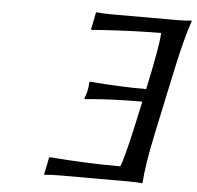

<svg xmlns="http://www.w3.org/2000/svg" viewBox="-49 -701 775 754"><g transform="rotate(5 338.5 -324.0)"><path d="M485.8 -200.2 511.2 -316.9Q385.7 -316.9 286.1 -307.1L283.2 -310.1Q296.9 -341.3 296.9 -374L300.8 -377Q417 -367.2 522 -367.2L538.1 -444.8Q538.1 -445.3 542.7 -469Q547.4 -492.7 550.8 -512Q554.2 -531.2 557.6 -554.4Q561 -577.6 561 -587.9V-591.8Q501.5 -591.8 433.1 -588.9Q364.7 -585.9 326.2 -583L287.1 -580.1L286.1 -584Q296.4 -630.4 298.8 -647.9L301.8 -650.9Q324.7 -647.9 360.8 -647.9H624Q639.2 -647.9 652.1 -648.7Q665 -649.4 670.4 -650.4L675.8 -650.9L676.8 -647.9Q652.8 -580.1 624 -444.8L571.8 -200.2Q543.9 -69.8 540 0L538.1 2.9Q522 0 486.8 0H213.9Q176.8 0 152.8 2.9L151.9 0Q163.6 -53.2 165 -64L168 -67.9Q313.5 -56.2 446.8 -56.2Q457 -75.2 485.8 -200.2Z"/></g></svg>

Font: Linear Smooth
Style: Italic
Weight: 400
Designer: Philipp H. Poll, Flanker
Foundry: Philipp H. Poll, reworked by Flanker
Version: Version 1.061 | FøM Fix